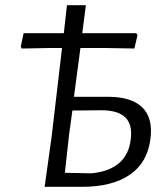

<svg xmlns="http://www.w3.org/2000/svg" viewBox="-20 -720 640 740"><path d="M152 0 179 -193 219 -535H173L64 -533L60 -540L71 -592H226L238 -700H311L297 -592H505L510 -585L498 -533L386 -535H290L265 -347H396Q486 -347 528 -306.5Q570 -266 560 -186Q549 -94 481 -47Q413 0 297 0ZM246 -199 230 -54 333 -52Q471 -66 484 -184Q491 -241 462.5 -268Q434 -295 371 -295L259 -294Z"/></svg>

Font: Alegreya Sans
Style: Italic
Weight: 400
Italic angle: -7°
Designer: Juan Pablo del Peral
Foundry: Huerta Tipografica
Version: Version 2.007